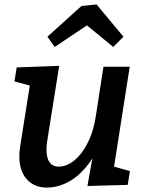

<svg xmlns="http://www.w3.org/2000/svg" viewBox="-20 -832 652 863"><path d="M193 11Q149 12 118 -10.5Q87 -33 74.5 -73.5Q62 -114 70 -170L117 -467L127 -444L45 -466L55 -529L246 -536L192 -197Q187 -162 190.5 -136.5Q194 -111 207.5 -97Q221 -83 244 -83Q268 -83 293 -96.5Q318 -110 341.5 -138.5Q365 -167 383.5 -210Q402 -253 411 -312L445 -532H563L490 -66L475 -88L564 -63L554 -1L373 4L405 -177L441 -239Q420 -151 378.5 -96Q337 -41 288.5 -15Q240 11 193 11ZM226 -621 193 -667 346 -805 414 -812 535 -667 489 -621 334 -748 414 -747Z"/></svg>

Font: Bitter Thin SemiBold
Style: Italic
Weight: 600
Italic angle: -9°
Version: Version 2.002